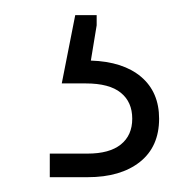

<svg xmlns="http://www.w3.org/2000/svg" viewBox="-20 -34 234 258"><path d="M46.9 204.1V172.4H97.7Q127 172.4 142.3 160.2Q157.7 147.9 157.7 125.5Q157.7 103 142.3 90.6Q127 78.1 95.2 78.1H63L81.1 -13.7H109.9V0L102.1 47.4Q145.5 48.8 169.7 69.3Q193.8 89.8 193.8 125.5Q193.8 163.1 168 183.6Q142.1 204.1 97.7 204.1Z"/></svg>

Font: Inter 28pt ExtraLight
Style: Regular
Weight: 250
Designer: Rasmus Andersson
Foundry: rsms
Version: Version 4.001;git-66647c0bb